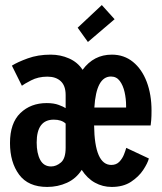

<svg xmlns="http://www.w3.org/2000/svg" viewBox="-20 -728 640 759"><path d="M166.5 11Q91.5 11 55.5 -37.8Q19.5 -86.5 19.5 -162.5Q19.5 -241.5 60.5 -281Q101.5 -320.5 164.5 -320.5Q193 -320.5 212.2 -313.2Q231.5 -306 239.5 -300.5V-352.5Q239.5 -389 220.2 -407Q201 -425 167.5 -425Q131 -425 102.8 -410.2Q74.5 -395.5 66.5 -389L27 -468.5Q49 -482.5 89.5 -497.2Q130 -512 180.5 -512Q219 -512 253 -497Q287 -482 306.5 -452Q350.5 -512 422 -512Q470.5 -512 505.8 -483.2Q541 -454.5 560 -404.5Q579 -354.5 579 -290.5Q579 -267.5 577.8 -253.5Q576.5 -239.5 575.5 -232H352Q354 -76 420 -76Q440 -76 452 -88.8Q464 -101.5 470.2 -117.5Q476.5 -133.5 479 -143.5L568.5 -101.5Q563.5 -82.5 546 -56Q528.5 -29.5 497.8 -9.2Q467 11 421.5 11Q386 11 355.5 -5.8Q325 -22.5 303 -56.5Q281 -22 244.8 -5.5Q208.5 11 166.5 11ZM353 -303H478.5V-309.5Q478.5 -337.5 472.5 -364Q466.5 -390.5 453.5 -408Q440.5 -425.5 418.5 -425.5Q360.5 -425.5 353 -303ZM182 -70Q202.5 -70 221 -85.8Q239.5 -101.5 239.5 -144V-239.5Q223.5 -255 192.5 -255Q125 -255 125 -164.5Q125 -122 139 -96Q153 -70 182 -70ZM327.5 -562 287 -618.5 382.5 -708 433 -652Z"/></svg>

Font: Trispace Condensed Medium
Style: Regular
Weight: 500
Width: 3
Designer: Tyler Finck
Foundry: Etcetera Type Company
Version: Version 1.210; ttfautohint (v1.8.3)